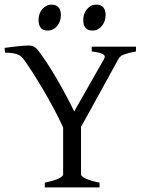

<svg xmlns="http://www.w3.org/2000/svg" viewBox="-20 -819 634 839"><path d="M441.4 -752.4Q441.4 -738.8 437 -726.6Q432.6 -714.4 425 -705.3Q417.5 -696.3 407.2 -690.9Q397 -685.5 384.8 -685.5Q362.8 -685.5 353.3 -697.8Q343.8 -710 343.8 -732.4Q343.8 -746.1 348.1 -758.3Q352.5 -770.5 360.4 -779.5Q368.2 -788.6 378.2 -793.7Q388.2 -798.8 399.9 -798.8Q441.4 -798.8 441.4 -752.4ZM246.1 -752.4Q246.1 -738.8 241.7 -726.6Q237.3 -714.4 229.7 -705.3Q222.2 -696.3 211.9 -690.9Q201.7 -685.5 189.5 -685.5Q167.5 -685.5 158 -697.8Q148.4 -710 148.4 -732.4Q148.4 -746.1 152.8 -758.3Q157.2 -770.5 165 -779.5Q172.9 -788.6 182.9 -793.7Q192.9 -798.8 204.6 -798.8Q246.1 -798.8 246.1 -752.4ZM175.8 0V-21Q220.2 -30.3 238 -39.8Q255.9 -49.3 255.9 -56.2V-262.2Q237.8 -301.8 214.8 -344.7Q191.9 -387.7 168 -428.2Q144 -468.8 121.6 -503.7Q99.1 -538.6 82 -562Q77.6 -567.4 72 -572.3Q66.4 -577.1 57.6 -580.8Q48.8 -584.5 35.6 -586.7Q22.5 -588.9 2 -588.9L0 -609.9Q28.8 -613.8 57.6 -616.9Q86.4 -620.1 106.9 -620.1Q129.4 -620.1 145 -601.1Q163.1 -577.6 184.1 -545.7Q205.1 -513.7 226.1 -478Q247.1 -442.4 267.1 -404.8Q287.1 -367.2 304.2 -332L435.1 -562Q442.4 -574.7 430.4 -582Q418.5 -589.4 380.9 -594.2V-615.2H574.2V-594.2Q540.5 -587.9 522.7 -581.3Q504.9 -574.7 498 -562L334 -264.2V-56.2Q334 -53.2 338.1 -49.1Q342.3 -44.9 351.8 -40Q361.3 -35.2 376.7 -30.3Q392.1 -25.4 415 -21V0Z"/></svg>

Font: GentiumAlt
Style: Regular
Weight: 400
Designer: J. Victor Gaultney
Version: Version 1.02; 2005; OFL release